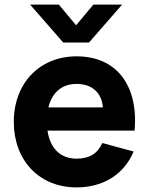

<svg xmlns="http://www.w3.org/2000/svg" viewBox="-20 -800 648 835"><path d="M111 -780 255 -615H367L511 -780H386L311 -690L236 -780ZM313 -110C243 -110 198 -154.5 186.5 -232H565.5C582 -428 488 -555 313 -555C153 -555 40 -439 40 -270C40 -103 150 15 313 15C429 15 520 -42 561 -141L425 -178C404 -131.5 368.5 -110 313 -110ZM190.5 -333C206.5 -398 249 -435 313 -435C380 -435 422.5 -397 427.5 -333Z"/></svg>

Font: Vela Sans ExtBd
Style: Regular
Weight: 800
Designer: Principal design: Mikhail Sharanda - project Manrope.
Design modification: Ravid Balaliev
Foundry: Mikhail Sharanda
Version: Version 1.001